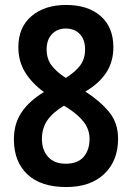

<svg xmlns="http://www.w3.org/2000/svg" viewBox="-20 -744 531 774"><path d="M246 -724Q335 -724 386 -679Q437 -634 437 -554Q437 -494 407.5 -450Q378 -406 324 -375Q383 -337 419.5 -293Q456 -249 456 -185Q456 -96 400.5 -43Q345 10 247 10Q144 10 90 -41.5Q36 -93 36 -182Q36 -246 67.5 -292Q99 -338 157 -373Q108 -409 81 -453Q54 -497 54 -554Q54 -634 107 -679Q160 -724 246 -724ZM245 -629Q211 -629 189.5 -606.5Q168 -584 168 -545Q168 -506 188.5 -479.5Q209 -453 245 -430Q284 -454 303.5 -480.5Q323 -507 323 -545Q323 -585 301.5 -607Q280 -629 245 -629ZM149 -183Q149 -140 173.5 -112Q198 -84 245 -84Q293 -84 317 -111.5Q341 -139 341 -184Q341 -221 319 -250.5Q297 -280 254 -308L238 -318Q192 -290 170.5 -258.5Q149 -227 149 -183Z"/></svg>

Font: Noto Sans Khmer UI Condensed SemiBold
Style: Regular
Weight: 600
Width: 3
Designer: Danh Hong and the Monotype Design Team
Foundry: Monotype Imaging Inc.
Version: Version 2.002; ttfautohint (v1.8.4.7-5d5b)